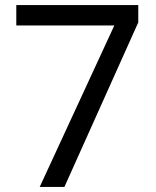

<svg xmlns="http://www.w3.org/2000/svg" viewBox="-20 -734 612 754"><path d="M136 0 429 -634H44V-714H523V-646L233 0Z"/></svg>

Font: Noto Sans Kharoshthi
Style: Regular
Weight: 400
Designer: Monotype Design Team
Foundry: Monotype Imaging Inc.
Version: Version 2.004; ttfautohint (v1.8.4.7-5d5b)